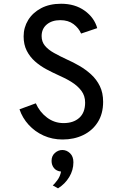

<svg xmlns="http://www.w3.org/2000/svg" viewBox="-20 -732 656 1024"><path d="M314 12Q259 12 212.5 -9Q166 -30 132.8 -66.5Q99.5 -103 84 -149L171 -181Q191.5 -134.5 230.8 -105Q270 -75.5 319 -75.5Q371.5 -75.5 402.8 -103.5Q434 -131.5 434 -185Q434 -221 414.2 -247.5Q394.5 -274 362.2 -294.2Q330 -314.5 292.5 -330.5Q260 -345 227 -362.8Q194 -380.5 166.8 -404.5Q139.5 -428.5 122.8 -461.2Q106 -494 106 -538Q106 -585.5 130.2 -625Q154.5 -664.5 199.2 -688.2Q244 -712 306 -712Q380 -712 431.5 -675Q483 -638 498.5 -582L412.5 -553Q400 -582.5 372 -603.5Q344 -624.5 301.5 -624.5Q257 -624.5 229.5 -601.5Q202 -578.5 202 -539.5Q202 -509.5 219.5 -488.2Q237 -467 267.8 -449.8Q298.5 -432.5 337.5 -414.5Q370.5 -400 404 -380.5Q437.5 -361 466.2 -334.8Q495 -308.5 512.5 -272.8Q530 -237 530 -189Q530 -125 501.2 -80Q472.5 -35 423.5 -11.5Q374.5 12 314 12ZM289.5 272.5 261.5 257Q270.5 249.5 285.8 229Q301 208.5 305.5 183Q281 180.5 268 164.5Q255 148.5 255 126Q255 99.5 272.8 83.8Q290.5 68 312.5 68Q335.5 68 353.5 85.2Q371.5 102.5 371.5 133.5Q371.5 175.5 349.2 212.2Q327 249 289.5 272.5Z"/></svg>

Font: Overpass Mono Light Medium
Style: Regular
Weight: 500
Monospace: yes
Version: Version 4.000